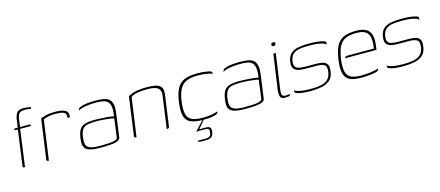

<svg xmlns="http://www.w3.org/2000/svg" viewBox="-49 -1007 3877 1693"><g transform="rotate(-15 1889.0 -160.0)"><path d="M65 -352H96L106 -423Q112 -464 128.5 -484.5Q145 -505 188 -505Q206 -505 218.5 -503.5Q231 -502 239.5 -500.5Q248 -499 254 -498L251 -480Q245 -482 238 -484Q231 -486 221 -487Q211 -488 197 -488Q160 -488 145.5 -473Q131 -458 126 -417L117 -352H213L211 -336H114L68 0H59Q52 0 50 -3Q48 -6 49 -16L93 -336H62Z M286 0H280Q273 0 269 -3.5Q265 -7 266 -16L317 -379Q336 -385 366.5 -393.5Q397 -402 448 -402Q492 -402 517 -395Q542 -388 552.5 -376.5Q563 -365 564.5 -351Q566 -337 564 -322H542L543 -336Q545 -359 529.5 -369Q514 -379 491 -381.5Q468 -384 445 -384Q411 -384 383 -378Q355 -372 337 -364Z M756 8Q704 8 672 1Q640 -6 624 -21Q608 -36 604.5 -60Q601 -84 606 -118Q613 -169 630 -196Q647 -223 681 -233Q715 -243 771 -243Q796 -243 823.5 -241.5Q851 -240 876 -238Q901 -236 918.5 -233.5Q936 -231 942 -229Q951 -284 945.5 -316Q940 -348 923 -363Q906 -378 879.5 -382.5Q853 -387 820 -387Q787 -387 753.5 -384Q720 -381 694 -374Q668 -367 657 -355L659 -362Q661 -379 675.5 -385Q690 -391 702 -394Q720 -399 752 -402Q784 -405 815 -405Q856 -405 887.5 -400.5Q919 -396 939 -380.5Q959 -365 967 -333.5Q975 -302 967 -247L938 -36Q935 -13 896 -2.5Q857 8 756 8ZM758 -9Q844 -9 879 -16.5Q914 -24 917 -40L939 -210Q932 -214 906 -217.5Q880 -221 848.5 -224Q817 -227 793 -227Q739 -227 705 -221.5Q671 -216 653.5 -193Q636 -170 629 -119Q624 -82 630 -57.5Q636 -33 665 -21Q694 -9 758 -9Z M1078 0Q1063 0 1066 -14L1115 -367Q1130 -375 1149 -383Q1168 -391 1201.5 -396.5Q1235 -402 1291 -402Q1336 -402 1364.5 -395.5Q1393 -389 1407.5 -375.5Q1422 -362 1425.5 -341.5Q1429 -321 1425 -294L1386 -14Q1385 -10 1383 -6.5Q1381 -3 1377.5 -1.5Q1374 0 1369 0H1362L1403 -295Q1410 -340 1384 -362Q1358 -384 1286 -384Q1231 -384 1192.5 -376.5Q1154 -369 1136 -353L1086 0Z M1696 5Q1625 5 1583.5 -12Q1542 -29 1529 -73.5Q1516 -118 1527 -200Q1536 -263 1552.5 -303Q1569 -343 1595.5 -365Q1622 -387 1661 -396Q1700 -405 1754 -405Q1780 -405 1801 -403Q1822 -401 1847 -396Q1861 -394 1868.5 -390Q1876 -386 1878.5 -380.5Q1881 -375 1879 -365Q1868 -371 1845 -376Q1822 -381 1796.5 -383.5Q1771 -386 1750 -386Q1685 -386 1644.5 -368.5Q1604 -351 1582.5 -310.5Q1561 -270 1551 -200Q1542 -130 1551.5 -89Q1561 -48 1596 -31Q1631 -14 1698 -14Q1729 -14 1754.5 -17Q1780 -20 1800 -25Q1820 -30 1833 -36L1831 -25Q1830 -17 1813 -10Q1796 -3 1766.5 1Q1737 5 1696 5ZM1641 185Q1618 185 1608 182Q1598 179 1599 170Q1604 170 1623.5 170Q1643 170 1669 170Q1698 170 1709.5 160.5Q1721 151 1723 132Q1727 105 1719.5 97Q1712 89 1676 89H1645Q1639 89 1632 89Q1625 89 1618.5 89.5Q1612 90 1607 90Q1609 87 1620 75Q1631 63 1646 47.5Q1661 32 1674 18Q1687 4 1692 -2H1704L1638 77Q1685 74 1709 76.5Q1733 79 1739.5 91.5Q1746 104 1742 132Q1738 160 1723 171Q1708 182 1686.5 183.5Q1665 185 1641 185Z M2075 8Q2023 8 1991 1Q1959 -6 1943 -21Q1927 -36 1923.5 -60Q1920 -84 1925 -118Q1932 -169 1949 -196Q1966 -223 2000 -233Q2034 -243 2090 -243Q2115 -243 2142.5 -241.5Q2170 -240 2195 -238Q2220 -236 2237.5 -233.5Q2255 -231 2261 -229Q2270 -284 2264.5 -316Q2259 -348 2242 -363Q2225 -378 2198.5 -382.5Q2172 -387 2139 -387Q2106 -387 2072.5 -384Q2039 -381 2013 -374Q1987 -367 1976 -355L1978 -362Q1980 -379 1994.5 -385Q2009 -391 2021 -394Q2039 -399 2071 -402Q2103 -405 2134 -405Q2175 -405 2206.5 -400.5Q2238 -396 2258 -380.5Q2278 -365 2286 -333.5Q2294 -302 2286 -247L2257 -36Q2254 -13 2215 -2.5Q2176 8 2075 8ZM2077 -9Q2163 -9 2198 -16.5Q2233 -24 2236 -40L2258 -210Q2251 -214 2225 -217.5Q2199 -221 2167.5 -224Q2136 -227 2112 -227Q2058 -227 2024 -221.5Q1990 -216 1972.5 -193Q1955 -170 1948 -119Q1943 -82 1949 -57.5Q1955 -33 1984 -21Q2013 -9 2077 -9Z M2440 3Q2406 3 2399 -21Q2392 -45 2397 -86L2442 -399H2464L2420 -89Q2413 -43 2420 -28.5Q2427 -14 2451 -14Q2456 -14 2470 -15.5Q2484 -17 2488 -19L2486 -2Q2482 -1 2475 0Q2468 1 2459 2Q2450 3 2440 3ZM2462 -463Q2456 -463 2450 -466Q2444 -469 2445 -479Q2447 -490 2452.5 -493Q2458 -496 2465 -496Q2473 -496 2479 -493.5Q2485 -491 2483 -479Q2481 -469 2474.5 -466Q2468 -463 2462 -463Z M2675 5Q2662 5 2637.5 4Q2613 3 2587 -1Q2561 -5 2543 -14Q2537 -17 2535 -19.5Q2533 -22 2533 -27Q2533 -32 2534 -40Q2549 -28 2577 -22Q2605 -16 2633.5 -14.5Q2662 -13 2678 -13Q2716 -13 2748 -16.5Q2780 -20 2805.5 -30.5Q2831 -41 2847 -62Q2863 -83 2868 -117Q2876 -169 2851.5 -183Q2827 -197 2780 -197H2687Q2656 -197 2626 -201.5Q2596 -206 2578.5 -225.5Q2561 -245 2567 -290Q2574 -340 2601.5 -364.5Q2629 -389 2672.5 -396.5Q2716 -404 2771 -404Q2791 -404 2819.5 -402.5Q2848 -401 2876 -395Q2890 -393 2900 -389.5Q2910 -386 2915.5 -381.5Q2921 -377 2919 -370L2917 -354Q2908 -365 2890 -371Q2872 -377 2849.5 -380.5Q2827 -384 2803 -385Q2779 -386 2758 -386Q2719 -386 2682.5 -381Q2646 -376 2620.5 -356.5Q2595 -337 2588 -291Q2583 -256 2595 -240Q2607 -224 2632 -219.5Q2657 -215 2690 -215H2778Q2814 -215 2841.5 -209Q2869 -203 2882.5 -182Q2896 -161 2889 -115Q2882 -65 2852 -39Q2822 -13 2776 -4Q2730 5 2675 5Z M3142 7Q3091 7 3056.5 -2Q3022 -11 3003 -34Q2984 -57 2979 -97.5Q2974 -138 2983 -200Q2994 -275 3016.5 -320Q3039 -365 3082 -385Q3125 -405 3199 -405Q3282 -405 3314 -364.5Q3346 -324 3335 -241L3329 -196H3044Q3045 -203 3049.5 -208Q3054 -213 3064 -213H3310L3314 -246Q3322 -317 3295 -351.5Q3268 -386 3197 -386Q3137 -386 3098.5 -369.5Q3060 -353 3038.5 -313Q3017 -273 3006 -200Q2996 -124 3006.5 -83.5Q3017 -43 3050.5 -27.5Q3084 -12 3144 -12Q3164 -12 3186.5 -13.5Q3209 -15 3231 -18Q3253 -21 3270.5 -25Q3288 -29 3298 -34L3297 -26Q3296 -19 3289.5 -14Q3283 -9 3263 -4Q3237 1 3205.5 4Q3174 7 3142 7Z M3521 5Q3508 5 3483.5 4Q3459 3 3433 -1Q3407 -5 3389 -14Q3383 -17 3381 -19.5Q3379 -22 3379 -27Q3379 -32 3380 -40Q3395 -28 3423 -22Q3451 -16 3479.5 -14.5Q3508 -13 3524 -13Q3562 -13 3594 -16.5Q3626 -20 3651.5 -30.5Q3677 -41 3693 -62Q3709 -83 3714 -117Q3722 -169 3697.5 -183Q3673 -197 3626 -197H3533Q3502 -197 3472 -201.5Q3442 -206 3424.5 -225.5Q3407 -245 3413 -290Q3420 -340 3447.5 -364.5Q3475 -389 3518.5 -396.5Q3562 -404 3617 -404Q3637 -404 3665.5 -402.5Q3694 -401 3722 -395Q3736 -393 3746 -389.5Q3756 -386 3761.5 -381.5Q3767 -377 3765 -370L3763 -354Q3754 -365 3736 -371Q3718 -377 3695.5 -380.5Q3673 -384 3649 -385Q3625 -386 3604 -386Q3565 -386 3528.5 -381Q3492 -376 3466.5 -356.5Q3441 -337 3434 -291Q3429 -256 3441 -240Q3453 -224 3478 -219.5Q3503 -215 3536 -215H3624Q3660 -215 3687.5 -209Q3715 -203 3728.5 -182Q3742 -161 3735 -115Q3728 -65 3698 -39Q3668 -13 3622 -4Q3576 5 3521 5Z"/></g></svg>

Font: Genos Thin Thin
Style: Italic
Weight: 250
Italic angle: -8°
Version: Version 1.010